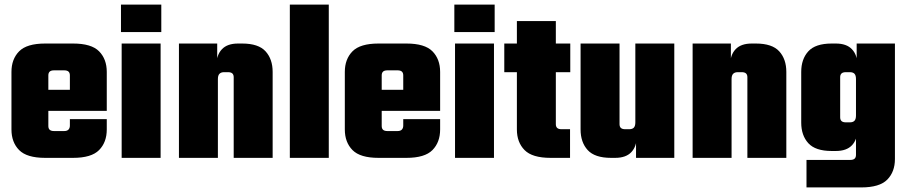

<svg xmlns="http://www.w3.org/2000/svg" viewBox="-20 -689 3966 838"><path d="M191 -360V-139Q191 -128 197 -122.5Q203 -117 216 -117H245V0H177Q97 0 63.5 -34Q30 -68 30 -124V-375Q30 -431 63.5 -465Q97 -499 177 -499H244V-382H216Q203 -382 197 -376.5Q191 -371 191 -360ZM285 -227V-360Q285 -371 279 -376.5Q273 -382 260 -382H239V-499H299Q379 -499 412.5 -465Q446 -431 446 -375V-227ZM285 -141V-169H446V-124Q446 -68 412.5 -34Q379 0 299 0H239V-117H260Q273 -117 279 -123.5Q285 -130 285 -141ZM446 -297V-205H71V-297Z M681 0H511V-499H681ZM508 -549V-669H684V-549Z M931 0H761V-499H928V-404H931ZM1170 0H1000V-352Q1000 -363 994 -368.5Q988 -374 975 -374H958Q945 -374 938 -367Q931 -360 931 -344V-317H925V-407Q925 -449 948.5 -474Q972 -499 1019 -499H1037Q1108 -499 1139 -465Q1170 -431 1170 -375Z M1415 0H1245V-669H1415Z M1646 -360V-139Q1646 -128 1652 -122.5Q1658 -117 1671 -117H1700V0H1632Q1552 0 1518.5 -34Q1485 -68 1485 -124V-375Q1485 -431 1518.5 -465Q1552 -499 1632 -499H1699V-382H1671Q1658 -382 1652 -376.5Q1646 -371 1646 -360ZM1740 -227V-360Q1740 -371 1734 -376.5Q1728 -382 1715 -382H1694V-499H1754Q1834 -499 1867.5 -465Q1901 -431 1901 -375V-227ZM1740 -141V-169H1901V-124Q1901 -68 1867.5 -34Q1834 0 1754 0H1694V-117H1715Q1728 -117 1734 -123.5Q1740 -130 1740 -141ZM1901 -297V-205H1526V-297Z M2136 0H1966V-499H2136ZM1963 -549V-669H2139V-549Z M2406 -597V-147Q2406 -136 2412 -130.5Q2418 -125 2431 -125H2468V0H2383Q2303 0 2269.5 -34Q2236 -68 2236 -124V-597ZM2469 -499V-374H2181V-499Z M2514 -499H2684V-147Q2684 -136 2690 -130.5Q2696 -125 2709 -125H2726Q2740 -125 2746.5 -132Q2753 -139 2753 -155V-182H2759V-92Q2759 -50 2735.5 -25Q2712 0 2665 0H2647Q2576 0 2545 -34Q2514 -68 2514 -124ZM2753 -499H2923V0H2756V-95H2753Z M3173 0H3003V-499H3170V-404H3173ZM3412 0H3242V-352Q3242 -363 3236 -368.5Q3230 -374 3217 -374H3200Q3187 -374 3180 -367Q3173 -360 3173 -344V-317H3167V-407Q3167 -449 3190.5 -474Q3214 -499 3261 -499H3279Q3350 -499 3381 -465Q3412 -431 3412 -375Z M3477 -259H3647V-177Q3647 -166 3653 -160.5Q3659 -155 3672 -155H3689Q3703 -155 3709.5 -162Q3716 -169 3716 -185V-212H3722V-122Q3722 -80 3698.5 -55Q3675 -30 3628 -30H3610Q3539 -30 3508 -64Q3477 -98 3477 -154ZM3647 -240H3477V-375Q3477 -431 3508 -465Q3539 -499 3610 -499H3628Q3675 -499 3698.5 -474Q3722 -449 3722 -407V-317H3716V-344Q3716 -360 3709.5 -367Q3703 -374 3689 -374H3672Q3659 -374 3653 -368.5Q3647 -363 3647 -352ZM3716 -13V-41H3886V5Q3886 61 3852.5 95Q3819 129 3739 129H3500V9H3691Q3704 9 3710 3.5Q3716 -2 3716 -13ZM3886 -30H3716V-404H3719V-499H3886Z"/></svg>

Font: Teko Variable Light
Style: Regular
Weight: 300
Designer: Manushi Parikh, Jonny Pinhorn
Foundry: Indian Type Foundry
Version: Version 3.000